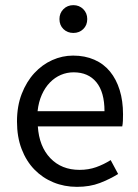

<svg xmlns="http://www.w3.org/2000/svg" viewBox="-20 -714 536 746"><path d="M279 12Q230 12 187.5 -5.5Q145 -23 113.5 -55.5Q82 -88 64 -135Q46 -182 46 -242Q46 -302 64.5 -349.5Q83 -397 113.5 -430Q144 -463 183 -480.5Q222 -498 264 -498Q310 -498 346.5 -482Q383 -466 407.5 -436Q432 -406 445 -364Q458 -322 458 -270Q458 -257 457.5 -244.5Q457 -232 455 -223H127Q132 -145 175.5 -99.5Q219 -54 289 -54Q324 -54 353.5 -64.5Q383 -75 410 -92L439 -38Q407 -18 368 -3Q329 12 279 12ZM126 -282H386Q386 -356 354.5 -394.5Q323 -433 266 -433Q240 -433 216.5 -423Q193 -413 174 -393.5Q155 -374 142.5 -346Q130 -318 126 -282ZM265 -586Q242 -586 226.5 -601Q211 -616 211 -640Q211 -663 226.5 -678.5Q242 -694 265 -694Q288 -694 303.5 -678.5Q319 -663 319 -640Q319 -616 303.5 -601Q288 -586 265 -586Z"/></svg>

Font: CV Source Sans
Style: Regular
Weight: 400
Designer: Paul D. Hunt
Foundry: Adobe Systems Incorporated
Version: Version 3.001